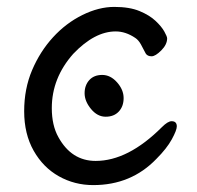

<svg xmlns="http://www.w3.org/2000/svg" viewBox="-20 -512 570 556"><path d="M250 24Q196 24 150.5 -1.5Q105 -27 77.5 -75.5Q50 -124 50 -190Q50 -255 73 -309Q96 -363 133.5 -404Q171 -445 218.5 -468.5Q266 -492 311 -492Q355 -492 384 -480Q413 -468 430.5 -451.5Q448 -435 456 -420.5Q464 -406 464 -401Q464 -383 447 -366Q430 -349 419 -349Q407 -349 402 -357Q395 -371 388 -383.5Q381 -396 372 -402Q344 -421 315 -421Q254 -421 192 -356Q130 -286 130 -199Q130 -149 149 -115Q187 -46 257 -46Q351 -46 449 -144Q466 -161 477 -161Q492 -161 492 -146Q492 -135 477.5 -108.5Q463 -82 433 -52Q360 24 250 24ZM324 -189Q310 -174 286 -174Q262 -174 243.5 -196.5Q225 -219 225 -242Q225 -265 238.5 -280Q252 -295 276 -295Q300 -295 319 -273.5Q338 -252 338 -228Q338 -204 324 -189Z"/></svg>

Font: LXGW WenKai Lite Medium
Style: Regular
Weight: 500
Designer: LXGW / Fontworks Inc.
Foundry: LXGW / Fontworks Inc.
Version: Version 1.511; March 25, 2025